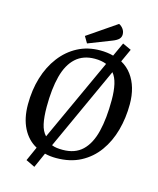

<svg xmlns="http://www.w3.org/2000/svg" viewBox="-134 -930 919 1116"><g transform="rotate(15 325.5 -372.0)"><path d="M181 93 127 67 165 -18Q111 -47 81 -106Q51 -165 51 -248Q51 -335 73.5 -409.5Q96 -484 139 -540.5Q182 -597 242 -628.5Q302 -660 377 -660Q398 -660 418 -657.5Q438 -655 456 -650L494 -733L546 -709L510 -630Q548 -609 573 -575Q598 -541 610.5 -497.5Q623 -454 623 -402Q623 -319 602.5 -244.5Q582 -170 540.5 -112.5Q499 -55 436.5 -22Q374 11 289 11Q271 11 254 9Q237 7 221 3ZM201 -96 429 -593Q399 -605 359 -605Q289 -605 244.5 -564.5Q200 -524 180 -447.5Q160 -371 160 -263Q160 -202 169 -161Q178 -120 201 -96ZM314 -45Q388 -45 432 -87Q476 -129 495.5 -208Q515 -287 515 -398Q515 -453 506 -492.5Q497 -532 477 -556L248 -55Q263 -49 279 -47Q295 -45 314 -45ZM291 -679 268 -718 442 -837Q457 -830 467.5 -815.5Q478 -801 478 -783Q478 -766 466.5 -754.5Q455 -743 429 -733Z"/></g></svg>

Font: Faustina Light Medium
Style: Italic
Weight: 500
Italic angle: -8°
Version: Version 1.200